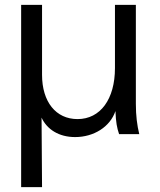

<svg xmlns="http://www.w3.org/2000/svg" viewBox="-20 -552 657 790"><path d="M289 12C366 12 433 -30 455 -95C457 -48 461 -27 470 0H553C544 -37 539 -76 539 -125V-532H453V-272C453 -144 393 -62 299 -62C210 -62 153 -133 153 -244V-532H67V218H153L151 -68C173 -20 222 12 289 12Z"/></svg>

Font: Ronzino
Style: Regular
Weight: 400
Designer: Nunzio Mazzaferro
Foundry: Collletttivo
Version: Version 1.000;Glyphs 3.3 (3337)